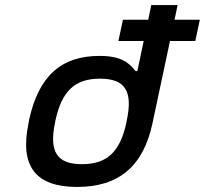

<svg xmlns="http://www.w3.org/2000/svg" viewBox="-20 -730 810 759"><path d="M95 -256 93 -244C57 -73 120 9 285 9C450 9 547 -73 583 -244L652 -568H752L770 -652H670L682 -710H578L566 -652H466L448 -568H548L523 -449H516C489 -484 456 -509 374 -509C222 -509 133 -430 95 -256ZM198 -247 199 -253C224 -370 276 -419 375 -419C475 -419 506 -370 481 -253L480 -247C455 -130 404 -81 304 -81C205 -81 173 -130 198 -247Z"/></svg>

Font: LT Wave Text Medium Italic
Style: Regular
Weight: 500
Designer: Daniel Lyons
Version: Version 2.5 (Glyphs App)